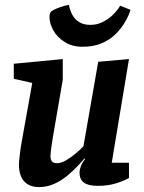

<svg xmlns="http://www.w3.org/2000/svg" viewBox="-20 -749 587 780"><path d="M139 11Q110 11 91.5 -1Q73 -13 65 -33.5Q57 -54 57 -78Q57 -90 59 -108Q61 -126 63.5 -144.5Q66 -163 68 -172L111 -412L36 -429V-490L235 -509V-425L194 -187Q193 -179 190.5 -164Q188 -149 186.5 -135Q185 -121 185 -115Q185 -101 191 -93.5Q197 -86 212 -86Q228 -86 248 -97.5Q268 -109 287.5 -125.5Q307 -142 319 -155L379 -498L504 -509L434 -88H504V-26Q481 -13 449 -3.5Q417 6 378 6Q339 6 321 -7Q303 -20 303 -49Q303 -58 308 -72.5Q313 -87 326 -103L323 -105Q313 -93 295 -74Q277 -55 253 -35Q229 -15 200 -2Q171 11 139 11ZM315 -559Q273 -559 242.5 -578.5Q212 -598 196.5 -626Q181 -654 181 -679Q181 -691 184 -696.5Q187 -702 192 -705Q197 -709 211.5 -715Q226 -721 241 -725Q256 -729 260 -729Q264 -707 274 -688.5Q284 -670 302 -659Q320 -648 347 -648Q374 -648 396 -659Q418 -670 433.5 -684Q449 -698 458 -710.5Q467 -723 468 -726L510 -709Q509 -704 502.5 -688Q496 -672 482 -650Q468 -628 446.5 -607.5Q425 -587 392.5 -573Q360 -559 315 -559Z"/></svg>

Font: Faustina Light
Style: Bold Italic
Weight: 700
Italic angle: -8°
Version: Version 1.200